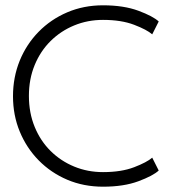

<svg xmlns="http://www.w3.org/2000/svg" viewBox="-20 -692 666 724"><path d="M368.5 -43Q437.5 -43 485.8 -61.5Q534 -80 554 -97.5L578.5 -49Q557 -29 501.8 -8.5Q446.5 12 368.5 12Q295.5 12 233.8 -14.2Q172 -40.5 126 -87.2Q80 -134 54.5 -195.8Q29 -257.5 29 -329Q29 -400.5 54.2 -462.8Q79.5 -525 125.5 -572Q171.5 -619 233.5 -645.5Q295.5 -672 368.5 -672Q446.5 -672 501.8 -651.5Q557 -631 578.5 -611L554 -562.5Q534 -580 485.8 -598.5Q437.5 -617 368.5 -617Q310.5 -617 260 -596.2Q209.5 -575.5 171 -537.5Q132.5 -499.5 110.8 -446.8Q89 -394 89 -330.5Q89 -266.5 110.8 -213.5Q132.5 -160.5 171 -122.5Q209.5 -84.5 260 -63.8Q310.5 -43 368.5 -43Z"/></svg>

Font: League Spartan Thin Light
Style: Regular
Weight: 300
Version: Version 2.002